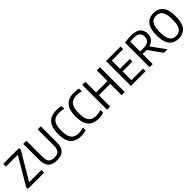

<svg xmlns="http://www.w3.org/2000/svg" viewBox="328 -1921 3248 3248"><g transform="rotate(-45 1952.0 -297.0)"><path d="M26 0V-42.5L322.5 -544.5L327 -530H30V-595H409.5V-552.5L112 -50.5L108 -65H413.5V0Z M720 7.5Q647.5 7.5 600.8 -16.2Q554 -40 531.5 -89Q509 -138 509 -214V-595H584.5V-205Q584.5 -127.5 616.2 -91.8Q648 -56 719.5 -56Q792 -56 823.5 -91.8Q855 -127.5 855 -205V-595H929V-214Q929 -138 906.8 -89Q884.5 -40 838.2 -16.2Q792 7.5 720 7.5Z M1298 7.5Q1219 7.5 1161.8 -21.5Q1104.5 -50.5 1073.8 -117Q1043 -183.5 1043 -296.5Q1043 -406 1074 -473.2Q1105 -540.5 1163.8 -571.5Q1222.5 -602.5 1305 -602.5Q1333.5 -602.5 1364 -599.2Q1394.5 -596 1419.5 -588.5V-523.5Q1390 -532 1363.5 -535Q1337 -538 1309 -538Q1248 -538 1206.5 -516Q1165 -494 1143.5 -441.5Q1122 -389 1122 -297.5Q1122 -204 1143.5 -151.8Q1165 -99.5 1206 -78.2Q1247 -57 1305.5 -57Q1333 -57 1360.8 -62Q1388.5 -67 1419.5 -77V-12.5Q1395 -3.5 1363.5 2Q1332 7.5 1298 7.5Z M1716.5 7.5Q1637.5 7.5 1580.2 -21.5Q1523 -50.5 1492.2 -117Q1461.5 -183.5 1461.5 -296.5Q1461.5 -406 1492.5 -473.2Q1523.5 -540.5 1582.2 -571.5Q1641 -602.5 1723.5 -602.5Q1752 -602.5 1782.5 -599.2Q1813 -596 1838 -588.5V-523.5Q1808.5 -532 1782 -535Q1755.5 -538 1727.5 -538Q1666.5 -538 1625 -516Q1583.5 -494 1562 -441.5Q1540.5 -389 1540.5 -297.5Q1540.5 -204 1562 -151.8Q1583.5 -99.5 1624.5 -78.2Q1665.5 -57 1724 -57Q1751.5 -57 1779.2 -62Q1807 -67 1838 -77V-12.5Q1813.5 -3.5 1782 2Q1750.5 7.5 1716.5 7.5Z M1920 0V-595H1995.5V-338.5H2268V-595H2343.5V0H2268V-272H1995.5V0Z M2490 0V-595H2839V-532.5H2565V-62.5H2843V0ZM2547 -273V-335.5H2798.5V-273Z M2937 0V-587.5Q2971 -593.5 3007.8 -597.8Q3044.5 -602 3088 -602Q3203 -602 3260.2 -557Q3317.5 -512 3317.5 -422.5Q3318.5 -362.5 3290 -322Q3261.5 -281.5 3207.2 -261Q3153 -240.5 3077 -240.5Q3061 -240.5 3043.2 -241.2Q3025.5 -242 3012 -243V0ZM3281.5 0 3083.5 -277H3165.5L3367 0ZM3073.5 -300Q3163.5 -300 3204.2 -330Q3245 -360 3245 -422Q3245 -483.5 3209.2 -513Q3173.5 -542.5 3092.5 -542.5Q3069.5 -542.5 3050.5 -541.2Q3031.5 -540 3012 -536.5V-302.5Q3030 -301 3043.5 -300.5Q3057 -300 3073.5 -300Z M3630.5 7.5Q3561.5 7.5 3509.8 -22.8Q3458 -53 3429.5 -120Q3401 -187 3401 -297Q3401 -407.5 3429.5 -474.8Q3458 -542 3509.8 -572.2Q3561.5 -602.5 3630.5 -602.5Q3699.5 -602.5 3751.2 -572.2Q3803 -542 3831.5 -474.8Q3860 -407.5 3860 -297Q3860 -187 3831.5 -120Q3803 -53 3751.2 -22.8Q3699.5 7.5 3630.5 7.5ZM3630.5 -55.5Q3677 -55.5 3711.2 -77.5Q3745.5 -99.5 3764.2 -151.8Q3783 -204 3783 -295.5Q3783 -389 3764.2 -442.2Q3745.5 -495.5 3711.2 -517.5Q3677 -539.5 3630.5 -539.5Q3584 -539.5 3550 -517.5Q3516 -495.5 3497.5 -443.2Q3479 -391 3479 -299.5Q3479 -206 3497.5 -152.8Q3516 -99.5 3550 -77.5Q3584 -55.5 3630.5 -55.5Z"/></g></svg>

Font: Encode Sans SC Condensed
Style: Regular
Weight: 400
Width: 3
Designer: Multiple Designers
Foundry: Impallari Type
Version: Version 3.002